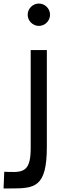

<svg xmlns="http://www.w3.org/2000/svg" viewBox="-104 -786 351 1082"><path d="M115 -640C149 -640 178 -668 178 -703C178 -738 149 -766 115 -766C81 -766 52 -738 52 -703C52 -668 81 -640 115 -640ZM-46 276C91 276 160 272 160 41V-504H69V48C69 173 33 186 -50 183L-80 182L-84 276Z"/></svg>

Font: Hibana SubMedium
Style: Regular
Weight: 500
Width: 6
Designer: pygmalion
Foundry: ybstudio
Version: Version 0.930;hotconv 1.0.109;makeotfexe 2.5.65596